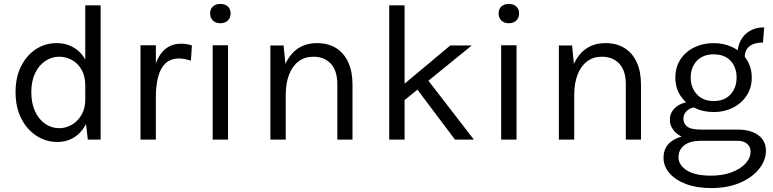

<svg xmlns="http://www.w3.org/2000/svg" viewBox="-20 -709 3925 975"><path d="M272 12Q214 12 165.5 -19.2Q117 -50.5 88 -107.2Q59 -164 59 -241Q59 -317.5 87.5 -373.5Q116 -429.5 163.2 -459.8Q210.5 -490 267 -490Q319.5 -490 359.2 -464.5Q399 -439 421 -391Q443 -343 443 -275H413Q413 -322.5 394.2 -355Q375.5 -387.5 345.5 -404.2Q315.5 -421 281 -421Q242 -421 209.8 -399.2Q177.5 -377.5 158.2 -337.2Q139 -297 139 -241Q139 -184 158.2 -143Q177.5 -102 209.8 -80Q242 -58 281 -58Q313.5 -58 343.8 -75Q374 -92 393.5 -124.8Q413 -157.5 413 -204H443Q443 -134.5 420.2 -86.2Q397.5 -38 358.8 -13Q320 12 272 12ZM426 0 413 -112V-682H491V0Z M693.5 0V-479H771.5V0ZM747.5 -216Q747.5 -307 765 -367.2Q782.5 -427.5 816.2 -457.2Q850 -487 898.5 -487Q914.5 -487 927.8 -484.8Q941 -482.5 954.5 -478L949.5 -401Q935.5 -405.5 919 -408.8Q902.5 -412 889.5 -412Q847 -412 821 -387.8Q795 -363.5 783.2 -319.5Q771.5 -275.5 771.5 -216Z M1099 -591Q1075 -591 1061 -604.8Q1047 -618.5 1047 -641Q1047 -663 1061 -676Q1075 -689 1099 -689Q1123 -689 1137 -676Q1151 -663 1151 -641Q1151 -618.5 1137 -604.8Q1123 -591 1099 -591ZM1060 0V-479H1138V0Z M1693 0V-281Q1693 -349.5 1660.2 -385.2Q1627.5 -421 1571 -421Q1528 -421 1496.5 -397.5Q1465 -374 1448 -330.2Q1431 -286.5 1431 -226H1401Q1401 -309.5 1423 -368.5Q1445 -427.5 1487.2 -458.8Q1529.5 -490 1590 -490Q1646.5 -490 1686.8 -464.8Q1727 -439.5 1748.5 -392.5Q1770 -345.5 1770 -281V0ZM1353 0V-478H1420L1431 -368V0Z M1956.5 0V-682H2034.5V0ZM2022.5 -274 2266.5 -478H2375.5L2022.5 -191ZM2290.5 0 2063.5 -302 2142.5 -316 2386.5 0Z M2564 -591Q2540 -591 2526 -604.8Q2512 -618.5 2512 -641Q2512 -663 2526 -676Q2540 -689 2564 -689Q2588 -689 2602 -676Q2616 -663 2616 -641Q2616 -618.5 2602 -604.8Q2588 -591 2564 -591ZM2525 0V-479H2603V0Z M3158 0V-281Q3158 -349.5 3125.2 -385.2Q3092.5 -421 3036 -421Q2993 -421 2961.5 -397.5Q2930 -374 2913 -330.2Q2896 -286.5 2896 -226H2866Q2866 -309.5 2888 -368.5Q2910 -427.5 2952.2 -458.8Q2994.5 -490 3055 -490Q3111.5 -490 3151.8 -464.8Q3192 -439.5 3213.5 -392.5Q3235 -345.5 3235 -281V0ZM2818 0V-478H2885L2896 -368V0Z M3590.5 246Q3517 246 3463 225.2Q3409 204.5 3379.2 169.8Q3349.5 135 3349.5 93Q3349.5 37.5 3390.2 8.2Q3431 -21 3495.5 -21L3538.5 6Q3484.5 6 3455 28.5Q3425.5 51 3425.5 90Q3425.5 129 3467.5 156Q3509.5 183 3590.5 183Q3650.5 183 3695.8 165.8Q3741 148.5 3766.2 120.8Q3791.5 93 3791.5 61Q3791.5 38.5 3775 22.2Q3758.5 6 3724.5 6H3538.5Q3490 6 3454.8 -8.8Q3419.5 -23.5 3400.5 -47.5Q3381.5 -71.5 3381.5 -100Q3381.5 -130 3398.5 -151Q3415.5 -172 3442.8 -183Q3470 -194 3501.5 -194L3516.5 -165Q3501.5 -165 3486.2 -158.2Q3471 -151.5 3460.8 -138.2Q3450.5 -125 3450.5 -105Q3450.5 -82 3469.5 -66.5Q3488.5 -51 3538.5 -51H3724.5Q3792 -51 3830.8 -22.5Q3869.5 6 3869.5 57Q3869.5 104 3836 147.2Q3802.5 190.5 3740 218.2Q3677.5 246 3590.5 246ZM3604.5 -140Q3549.5 -140 3505.2 -162Q3461 -184 3435.2 -223.5Q3409.5 -263 3409.5 -315Q3409.5 -367.5 3435.2 -407Q3461 -446.5 3505.2 -468.2Q3549.5 -490 3604.5 -490Q3658 -490 3701.8 -468.2Q3745.5 -446.5 3771.5 -407Q3797.5 -367.5 3797.5 -315Q3797.5 -263 3771.5 -223.5Q3745.5 -184 3701.8 -162Q3658 -140 3604.5 -140ZM3604.5 -196Q3659.5 -196 3690 -230Q3720.5 -264 3720.5 -315Q3720.5 -367.5 3690 -400.2Q3659.5 -433 3604.5 -433Q3550 -433 3518.8 -400.2Q3487.5 -367.5 3487.5 -315Q3487.5 -264 3518.8 -230Q3550 -196 3604.5 -196ZM3761.5 -414 3724.5 -429Q3724.5 -471 3741 -502.8Q3757.5 -534.5 3788 -552.2Q3818.5 -570 3860.5 -570L3854.5 -493Q3809.5 -493 3785.5 -473.8Q3761.5 -454.5 3761.5 -414Z"/></svg>

Font: Karla
Style: Regular
Weight: 400
Designer: Jonathan Pinhorn
Version: Version 2.004;gftools[0.9.33]